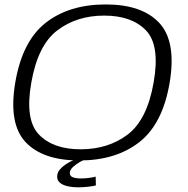

<svg xmlns="http://www.w3.org/2000/svg" viewBox="-20 -700 824 843"><path d="M328 4.5Q168 4.5 92.2 -76.2Q16.5 -157 47 -337.5Q77.5 -519 180.5 -599.8Q283.5 -680.5 443.8 -680.5Q604 -680.5 679.5 -599.2Q755 -518 725 -337.5Q694.5 -156 591.5 -75.8Q488.5 4.5 328 4.5ZM334 -44.5Q455 -44.5 540.5 -109.2Q626 -174 654.5 -337.5Q683.5 -501.5 621 -566.5Q558.5 -631.5 437.5 -631.5Q317 -631.5 231.5 -566.5Q146 -501.5 117.5 -337.5Q88.5 -174 151 -109.2Q213.5 -44.5 334 -44.5ZM322 122.5Q300 122.5 279.2 118.2Q258.5 114 244.8 103.8Q231 93.5 231 75Q231 58.5 242 45.2Q253 32 268 22Q283 12 296.2 6.2Q309.5 0.5 314.5 0H353Q348.5 1.5 332.5 10.2Q316.5 19 301.5 32.2Q286.5 45.5 286.5 60Q286.5 73.5 300.2 78.5Q314 83.5 336 83.5Q353 83.5 371.5 81Q390 78.5 400 75.5L401 114Q393.5 116.5 370.2 119.5Q347 122.5 322 122.5Z"/></svg>

Font: Anybody ExtraExpanded Light
Style: Italic
Weight: 300
Width: 8
Italic angle: -10°
Designer: Tyler Finck
Foundry: Etcetera Type Company
Version: Version 1.010; ttfautohint (v1.8.3) -l 8 -r 50 -G 200 -x 14 